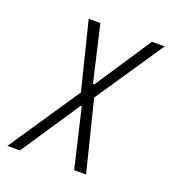

<svg xmlns="http://www.w3.org/2000/svg" viewBox="-136 -588 596 665"><g transform="rotate(20 162.0 -255.0)"><path d="M-35 0 141 -261 79 -510H122L170 -303H175L312 -510H359L190 -260L255 0H211L160 -217H156L11 0Z"/></g></svg>

Font: Saira ExtraCondensed ExtraLight
Style: Italic
Weight: 250
Width: 2
Italic angle: -12°
Designer: Hector Gatti with collaboration of the Omnibus-Type team
Foundry: Omnibus-Type
Version: Version 1.101